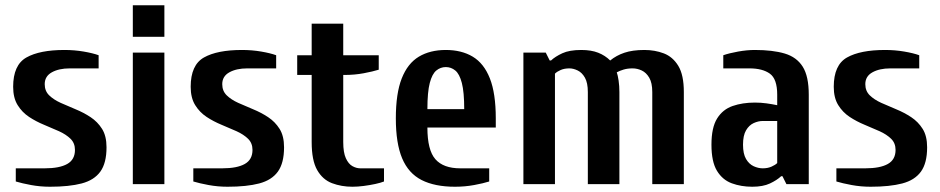

<svg xmlns="http://www.w3.org/2000/svg" viewBox="-20 -700 3575 730"><path d="M170 10Q133 10 98 3.5Q63 -3 40 -10V-60H150Q206 -60 235.5 -76.5Q265 -93 265 -130Q265 -156 248 -172.5Q231 -189 204.5 -201Q178 -213 147.5 -225.5Q117 -238 90.5 -255.5Q64 -273 47 -300.5Q30 -328 30 -370Q30 -453 80.5 -481.5Q131 -510 225 -510Q263 -510 298 -504Q333 -498 355 -490V-440H245Q204 -440 177 -425Q150 -410 150 -380Q150 -354 167 -337.5Q184 -321 210.5 -309Q237 -297 267.5 -284.5Q298 -272 324.5 -254.5Q351 -237 368 -210Q385 -183 385 -140Q385 -80 361.5 -47.5Q338 -15 290.5 -2.5Q243 10 170 10Z M485 0V-500H605V0ZM485 -560V-680H605V-560Z M845 10Q808 10 773 3.5Q738 -3 715 -10V-60H825Q881 -60 910.5 -76.5Q940 -93 940 -130Q940 -156 923 -172.5Q906 -189 879.5 -201Q853 -213 822.5 -225.5Q792 -238 765.5 -255.5Q739 -273 722 -300.5Q705 -328 705 -370Q705 -453 755.5 -481.5Q806 -510 900 -510Q938 -510 973 -504Q1008 -498 1030 -490V-440H920Q879 -440 852 -425Q825 -410 825 -380Q825 -354 842 -337.5Q859 -321 885.5 -309Q912 -297 942.5 -284.5Q973 -272 999.5 -254.5Q1026 -237 1043 -210Q1060 -183 1060 -140Q1060 -80 1036.5 -47.5Q1013 -15 965.5 -2.5Q918 10 845 10Z M1320 10Q1278 10 1242.4 -3.5Q1206.8 -17 1185.9 -53.5Q1165 -90 1165 -160V-415H1110V-490H1165V-610H1285V-490H1420V-435Q1397.5 -428 1362.8 -421.5Q1328 -415 1290 -415H1285V-160Q1285 -120 1295 -98.3Q1305 -76.6 1320 -68.3Q1335 -60 1350 -60H1440V-10Q1427.8 -5 1406.9 -0.5Q1386 4 1363 7Q1340 10 1320 10Z M1710 10Q1633 10 1583 -15.5Q1533 -41 1509 -98Q1485 -155 1485 -250Q1485 -345 1507.5 -402Q1530 -459 1572.5 -484.5Q1615 -510 1675 -510Q1735 -510 1777.5 -484.5Q1820 -459 1842.5 -402Q1865 -345 1865 -250V-215H1605Q1605 -129 1635.5 -94.5Q1666 -60 1730 -60H1840V-10Q1818 -3 1783 3.5Q1748 10 1710 10ZM1605 -285H1745Q1745 -350 1736 -384.5Q1727 -419 1711 -432Q1695 -445 1675 -445Q1655 -445 1639 -432Q1623 -419 1614 -384.5Q1605 -350 1605 -285Z M1970 0V-500H2055L2070 -470H2075Q2091 -485 2118 -497.5Q2145 -510 2190 -510Q2228 -510 2254.5 -499.5Q2281 -489 2300 -470Q2323 -489 2354 -499.5Q2385 -510 2430 -510Q2470 -510 2504 -497Q2538 -484 2559 -449.5Q2580 -415 2580 -350V0H2460V-350Q2460 -385 2448.5 -404.5Q2437 -424 2420 -432Q2403 -440 2385 -440Q2366 -440 2351 -435.5Q2336 -431 2325 -425Q2329 -414 2332 -393.5Q2335 -373 2335 -350V0H2215V-350Q2215 -385 2204 -404.5Q2193 -424 2176.5 -432Q2160 -440 2145 -440Q2126 -440 2112 -434Q2098 -428 2090 -420V0Z M2840 10Q2798 10 2762.5 -3Q2727 -16 2706 -50.5Q2685 -85 2685 -150Q2685 -215 2706.5 -249.5Q2728 -284 2765.5 -297Q2803 -310 2850 -310Q2873 -310 2894.5 -307Q2916 -304 2935 -300V-340Q2935 -400 2907 -420Q2879 -440 2830 -440H2730V-490Q2753 -498 2786.5 -504Q2820 -510 2850 -510Q2918 -510 2963.5 -496.5Q3009 -483 3032 -446.5Q3055 -410 3055 -340V0H2970L2955 -30H2950Q2934 -15 2907.5 -2.5Q2881 10 2840 10ZM2880 -60Q2899 -60 2913.5 -66.5Q2928 -73 2935 -80V-240H2880Q2863 -240 2845.5 -232Q2828 -224 2816.5 -204.5Q2805 -185 2805 -150Q2805 -115 2816.5 -95.5Q2828 -76 2845.5 -68Q2863 -60 2880 -60Z M3290 10Q3253 10 3218 3.5Q3183 -3 3160 -10V-60H3270Q3326 -60 3355.5 -76.5Q3385 -93 3385 -130Q3385 -156 3368 -172.5Q3351 -189 3324.5 -201Q3298 -213 3267.5 -225.5Q3237 -238 3210.5 -255.5Q3184 -273 3167 -300.5Q3150 -328 3150 -370Q3150 -453 3200.5 -481.5Q3251 -510 3345 -510Q3383 -510 3418 -504Q3453 -498 3475 -490V-440H3365Q3324 -440 3297 -425Q3270 -410 3270 -380Q3270 -354 3287 -337.5Q3304 -321 3330.5 -309Q3357 -297 3387.5 -284.5Q3418 -272 3444.5 -254.5Q3471 -237 3488 -210Q3505 -183 3505 -140Q3505 -80 3481.5 -47.5Q3458 -15 3410.5 -2.5Q3363 10 3290 10Z"/></svg>

Font: Cuprum
Style: Regular
Weight: 400
Designer: Jovanny Lemonad
Foundry: Jovanny Lemonad
Version: Version 3.000